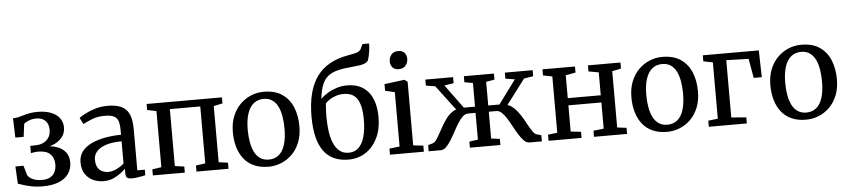

<svg xmlns="http://www.w3.org/2000/svg" viewBox="-48 -1164 6507 1475"><g transform="rotate(-5 3206.0 -427.0)"><path d="M229 10Q187 10 152 3.5Q117 -3 89.2 -12Q61.5 -21 42 -27L35 -160.5H97.5L119.5 -85Q132 -65 161 -52.2Q190 -39.5 230.5 -39.5Q269.5 -39.5 294.2 -53.8Q319 -68 330.5 -93Q342 -118 342 -150.5Q342 -200 312.2 -229.5Q282.5 -259 217 -259Q211 -259 199.5 -257.8Q188 -256.5 177.2 -254.8Q166.5 -253 162.5 -252V-308L208.5 -309.5Q240.5 -310 266 -323Q291.5 -336 306.5 -360Q321.5 -384 321.5 -418Q321.5 -450 309.2 -471.2Q297 -492.5 275.8 -503Q254.5 -513.5 226.5 -513.5Q195 -513.5 169.5 -503.2Q144 -493 131 -482L118 -381.5H54L49 -531Q73 -531.5 93.5 -536.5Q114 -541.5 135 -547.8Q156 -554 181.2 -558.8Q206.5 -563.5 240.5 -563.5Q301.5 -563.5 344.5 -546.5Q387.5 -529.5 410.2 -498.8Q433 -468 433 -427Q433 -388 412.5 -358.2Q392 -328.5 355.8 -309.8Q319.5 -291 272.5 -284.5L274 -294.5Q329 -294 370.2 -278.5Q411.5 -263 434.5 -232.2Q457.5 -201.5 457.5 -154.5Q457.5 -107 432.8 -69.8Q408 -32.5 357.5 -11.2Q307 10 229 10Z M701 11Q657 11 619.5 -6.5Q582 -24 559 -59.2Q536 -94.5 536 -148Q536 -198 563.5 -233Q591 -268 637.8 -289.5Q684.5 -311 743 -321.5Q801.5 -332 864.5 -332.5V-369.5Q864.5 -414 855 -440Q845.5 -466 821.2 -477.2Q797 -488.5 752.5 -488.5Q695 -488.5 651.5 -470.5Q608 -452.5 584 -439.5L559 -489Q570 -498.5 602.8 -516.2Q635.5 -534 681.8 -548.5Q728 -563 779.5 -563Q848.5 -563 889.2 -542.8Q930 -522.5 947.8 -479.5Q965.5 -436.5 965.5 -368V-49.5L1023.5 -49V-6.5Q1012.5 -4 994.5 -0.5Q976.5 3 956.8 5.8Q937 8.5 920 8.5Q893.5 8.5 882.5 0.5Q871.5 -7.5 871.5 -37V-70Q859 -57 834.8 -38Q810.5 -19 776.8 -4Q743 11 701 11ZM744.5 -56.5Q772 -56.5 805.5 -72Q839 -87.5 864.5 -110.5V-282Q791.5 -281.5 743.5 -265.8Q695.5 -250 671.8 -222.5Q648 -195 648 -160Q648 -123.5 660.8 -100.5Q673.5 -77.5 695.2 -67Q717 -56.5 744.5 -56.5Z M1081 0V-47L1151.5 -57V-490L1081 -504.5V-551H1662V-504.5L1593.5 -490V-57L1664.5 -47V0H1417.5V-47L1490 -57V-496H1255.5V-57L1327.5 -47V0Z M1722 -276.5Q1722 -346.5 1744 -400.5Q1766 -454.5 1803.5 -491.2Q1841 -528 1887.8 -547Q1934.5 -566 1984.5 -566Q2071.5 -566 2127 -528Q2182.5 -490 2209 -424.8Q2235.5 -359.5 2235.5 -278.5Q2235.5 -208 2213.8 -154Q2192 -100 2154.5 -63.2Q2117 -26.5 2070 -7.8Q2023 11 1973 11Q1908 11 1860.5 -10.8Q1813 -32.5 1782.5 -71.8Q1752 -111 1737 -163.2Q1722 -215.5 1722 -276.5ZM1979.5 -43.5Q2024.5 -43.5 2055.8 -68.5Q2087 -93.5 2103.5 -144Q2120 -194.5 2120 -270Q2120 -321.5 2112.5 -365.5Q2105 -409.5 2088.5 -442.2Q2072 -475 2045.2 -493.2Q2018.5 -511.5 1979.5 -511.5Q1935 -511.5 1903.2 -486.5Q1871.5 -461.5 1854.5 -411.2Q1837.5 -361 1837.5 -284.5Q1837.5 -233 1845.5 -189Q1853.5 -145 1870.2 -112.2Q1887 -79.5 1914.2 -61.5Q1941.5 -43.5 1979.5 -43.5Z M2589.5 10Q2526.5 10 2478.8 -11.5Q2431 -33 2399 -76.8Q2367 -120.5 2350.8 -186.8Q2334.5 -253 2334.5 -343Q2334.5 -444.5 2354.5 -521.8Q2374.5 -599 2414.5 -653.5Q2454.5 -708 2515.2 -741.5Q2576 -775 2658 -789Q2697 -795.5 2722.5 -803.2Q2748 -811 2756.5 -829.5L2773 -865H2824Q2824 -841 2821.2 -817.5Q2818.5 -794 2814 -773.5Q2809.5 -753 2803.5 -736.5Q2796 -723 2779.2 -715.5Q2762.5 -708 2737.5 -704.2Q2712.5 -700.5 2679.5 -697.5Q2611.5 -692 2565.5 -680.2Q2519.5 -668.5 2490.5 -644.5Q2461.5 -620.5 2445.2 -579.2Q2429 -538 2421.5 -473Q2445.5 -497 2477.8 -516.2Q2510 -535.5 2548 -547.2Q2586 -559 2626.5 -559Q2680.5 -559 2721.2 -541.5Q2762 -524 2790.2 -490Q2818.5 -456 2832.8 -406.2Q2847 -356.5 2847 -292.5Q2847 -202 2813.8 -134Q2780.5 -66 2722.5 -28Q2664.5 10 2589.5 10ZM2596 -42.5Q2643 -42.5 2673.2 -72.5Q2703.5 -102.5 2718.2 -157Q2733 -211.5 2733 -285.5Q2733 -343 2724 -383.2Q2715 -423.5 2697.8 -448.2Q2680.5 -473 2655 -484.2Q2629.5 -495.5 2596 -495.5Q2562 -495.5 2533 -485.5Q2504 -475.5 2483.5 -461.5Q2463 -447.5 2453.5 -434.5Q2452 -419.5 2450.8 -401.8Q2449.5 -384 2449 -365.8Q2448.5 -347.5 2448.5 -330.5Q2448.5 -279.5 2454.8 -228.2Q2461 -177 2477.2 -135.2Q2493.5 -93.5 2522.2 -68Q2551 -42.5 2596 -42.5Z M2909.5 0V-47L2988.5 -56V-475L2915 -492.5V-543.5L3067.5 -563H3071L3093.5 -546V-55.5L3171 -47V0ZM3033.5 -648.5Q3002.5 -648.5 2986.2 -667.5Q2970 -686.5 2970 -713.5Q2970 -742.5 2987.8 -765Q3005.5 -787.5 3041.5 -787.5H3042.5Q3073.5 -787.5 3089.8 -768.8Q3106 -750 3106 -723.5Q3106 -694 3088 -671.2Q3070 -648.5 3034.5 -648.5Z M3208 0V-47.5L3244 -58Q3258.5 -62 3272 -81Q3285.5 -100 3300.5 -127.5Q3315.5 -155 3332.5 -185Q3349.5 -215 3370.2 -242Q3391 -269 3416.5 -286.8Q3442 -304.5 3474 -306.5L3475 -263.5L3302 -493L3230.5 -504.5V-551H3444.5V-504.5L3372.5 -493L3506.5 -310.5H3592.5V-493L3527.5 -504.5V-551H3759.5V-504.5L3694.5 -493V-310.5H3781L3915.5 -493L3843.5 -504.5V-551H4058V-504.5L3986.5 -493L3813.5 -263.5L3815 -306.5Q3846.5 -304.5 3871.8 -286.8Q3897 -269 3918 -242Q3939 -215 3956.2 -185Q3973.5 -155 3988.5 -127.5Q4003.5 -100 4017.2 -81Q4031 -62 4045 -58L4081 -47.5V0H3986.5Q3964 0 3944.2 -19Q3924.5 -38 3906 -67.8Q3887.5 -97.5 3869.5 -131.2Q3851.5 -165 3833 -195Q3814.5 -225 3794.8 -243.8Q3775 -262.5 3752.5 -262.5H3694.5V-56L3761 -47V0H3526V-47L3592.5 -56V-262.5H3534.5Q3512.5 -262.5 3492.5 -243.8Q3472.5 -225 3454 -195Q3435.5 -165 3417.5 -131.2Q3399.5 -97.5 3381 -67.8Q3362.5 -38 3343 -19Q3323.5 0 3301.5 0Z M4132.5 0V-47L4204.5 -56V-490L4133.5 -504V-551H4384.5V-504L4308 -490V-313.5H4562.5V-490L4484.5 -504V-551H4735V-504L4666.5 -490V-56L4738 -47V0H4483V-47L4562.5 -56V-258H4308V-56L4387 -47V0Z M4795.5 -276.5Q4795.5 -346.5 4817.5 -400.5Q4839.5 -454.5 4877 -491.2Q4914.5 -528 4961.2 -547Q5008 -566 5058 -566Q5145 -566 5200.5 -528Q5256 -490 5282.5 -424.8Q5309 -359.5 5309 -278.5Q5309 -208 5287.2 -154Q5265.5 -100 5228 -63.2Q5190.5 -26.5 5143.5 -7.8Q5096.5 11 5046.5 11Q4981.5 11 4934 -10.8Q4886.5 -32.5 4856 -71.8Q4825.5 -111 4810.5 -163.2Q4795.5 -215.5 4795.5 -276.5ZM5053 -43.5Q5098 -43.5 5129.2 -68.5Q5160.5 -93.5 5177 -144Q5193.5 -194.5 5193.5 -270Q5193.5 -321.5 5186 -365.5Q5178.5 -409.5 5162 -442.2Q5145.5 -475 5118.8 -493.2Q5092 -511.5 5053 -511.5Q5008.5 -511.5 4976.8 -486.5Q4945 -461.5 4928 -411.2Q4911 -361 4911 -284.5Q4911 -233 4919 -189Q4927 -145 4943.8 -112.2Q4960.5 -79.5 4987.8 -61.5Q5015 -43.5 5053 -43.5Z M5368.5 0V-47L5442.5 -56V-490L5370 -504.5V-551H5802L5807 -344H5744.5L5718.5 -493L5546.5 -498V-56L5661.5 -47V0Z M5867 -276.5Q5867 -346.5 5889 -400.5Q5911 -454.5 5948.5 -491.2Q5986 -528 6032.8 -547Q6079.5 -566 6129.5 -566Q6216.5 -566 6272 -528Q6327.5 -490 6354 -424.8Q6380.5 -359.5 6380.5 -278.5Q6380.5 -208 6358.8 -154Q6337 -100 6299.5 -63.2Q6262 -26.5 6215 -7.8Q6168 11 6118 11Q6053 11 6005.5 -10.8Q5958 -32.5 5927.5 -71.8Q5897 -111 5882 -163.2Q5867 -215.5 5867 -276.5ZM6124.5 -43.5Q6169.5 -43.5 6200.8 -68.5Q6232 -93.5 6248.5 -144Q6265 -194.5 6265 -270Q6265 -321.5 6257.5 -365.5Q6250 -409.5 6233.5 -442.2Q6217 -475 6190.2 -493.2Q6163.5 -511.5 6124.5 -511.5Q6080 -511.5 6048.2 -486.5Q6016.5 -461.5 5999.5 -411.2Q5982.5 -361 5982.5 -284.5Q5982.5 -233 5990.5 -189Q5998.5 -145 6015.2 -112.2Q6032 -79.5 6059.2 -61.5Q6086.5 -43.5 6124.5 -43.5Z"/></g></svg>

Font: Merriweather 28pt
Style: Regular
Weight: 400
Version: Version 2.100